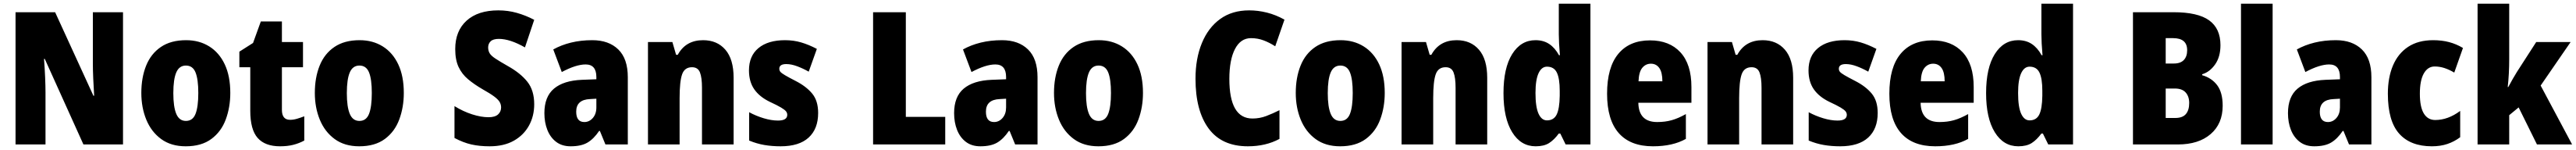

<svg xmlns="http://www.w3.org/2000/svg" viewBox="-20 -780 13925 810"><path d="M645 0H431L222 -462H218Q222 -410 224 -362Q226 -314 226 -281V0H64V-714H278L485 -263H489Q486 -311 484 -356.5Q482 -402 482 -436V-714H645Z M1225 -278Q1225 -201 1200.5 -135Q1176 -69 1122.5 -29.5Q1069 10 984 10Q905 10 851.5 -29Q798 -68 771 -133.5Q744 -199 744 -278Q744 -361 770 -425.5Q796 -490 850 -526.5Q904 -563 986 -563Q1057 -563 1111 -529.5Q1165 -496 1195 -432.5Q1225 -369 1225 -278ZM917 -277Q917 -203 933 -165Q949 -127 985 -127Q1022 -127 1037 -165Q1052 -203 1052 -278Q1052 -352 1037 -389Q1022 -426 985 -426Q949 -426 933 -389Q917 -352 917 -277Z M1548 -133Q1566 -133 1585 -138.5Q1604 -144 1625 -152V-21Q1597 -6 1565.5 2Q1534 10 1494 10Q1413 10 1373 -35Q1333 -80 1333 -182V-417H1274V-501L1348 -548L1390 -664H1504V-553H1618V-417H1504V-187Q1504 -133 1548 -133Z M2163 -278Q2163 -201 2138.5 -135Q2114 -69 2060.5 -29.5Q2007 10 1922 10Q1843 10 1789.5 -29Q1736 -68 1709 -133.5Q1682 -199 1682 -278Q1682 -361 1708 -425.5Q1734 -490 1788 -526.5Q1842 -563 1924 -563Q1995 -563 2049 -529.5Q2103 -496 2133 -432.5Q2163 -369 2163 -278ZM1855 -277Q1855 -203 1871 -165Q1887 -127 1923 -127Q1960 -127 1975 -165Q1990 -203 1990 -278Q1990 -352 1975 -389Q1960 -426 1923 -426Q1887 -426 1871 -389Q1855 -352 1855 -277Z M2868 -217Q2868 -153 2839.5 -101.5Q2811 -50 2757.5 -20Q2704 10 2627 10Q2572 10 2528 0Q2484 -10 2437 -35V-207Q2484 -178 2532.5 -162.5Q2581 -147 2621 -147Q2656 -147 2672.5 -162Q2689 -177 2689 -200Q2689 -216 2681 -229.5Q2673 -243 2651.5 -259Q2630 -275 2589 -298Q2544 -324 2510.5 -352Q2477 -380 2459 -418.5Q2441 -457 2441 -515Q2441 -613 2502.5 -668.5Q2564 -724 2674 -724Q2726 -724 2774 -710.5Q2822 -697 2868 -673L2818 -524Q2737 -570 2677 -570Q2646 -570 2632.5 -557Q2619 -544 2619 -524Q2619 -506 2627 -492.5Q2635 -479 2658.5 -463.5Q2682 -448 2726 -423Q2794 -385 2831 -338.5Q2868 -292 2868 -217Z M3182 -563Q3271 -563 3322.5 -513Q3374 -463 3374 -363V0H3253L3223 -73H3219Q3190 -30 3156 -10Q3122 10 3065 10Q3018 10 2986.5 -14Q2955 -38 2939 -78.5Q2923 -119 2923 -169Q2923 -258 2975 -301.5Q3027 -345 3126 -349L3204 -352V-364Q3204 -432 3146 -432Q3094 -432 3017 -391L2971 -513Q3014 -537 3067 -550Q3120 -563 3182 -563ZM3170 -245Q3095 -242 3095 -177Q3095 -121 3139 -121Q3166 -121 3185 -143Q3204 -165 3204 -200V-247Z M3781 -563Q3857 -563 3901.5 -511.5Q3946 -460 3946 -360V0H3775V-306Q3775 -361 3764 -389Q3753 -417 3721 -417Q3681 -417 3667.5 -378.5Q3654 -340 3654 -250V0H3483V-553H3615L3635 -484H3644Q3687 -563 3781 -563Z M4403 -170Q4403 -84 4351.5 -37Q4300 10 4200 10Q4154 10 4112.5 3Q4071 -4 4030 -21V-174Q4067 -154 4108.5 -141.5Q4150 -129 4186 -129Q4236 -129 4236 -160Q4236 -170 4229.5 -178.5Q4223 -187 4203 -199Q4183 -211 4142 -230Q4086 -257 4057.5 -298Q4029 -339 4029 -400Q4029 -478 4080.5 -520.5Q4132 -563 4224 -563Q4270 -563 4311 -551Q4352 -539 4396 -516L4352 -393Q4322 -410 4290 -422Q4258 -434 4231 -434Q4193 -434 4193 -409Q4193 -399 4199 -392Q4205 -385 4223.5 -374Q4242 -363 4281 -343Q4338 -314 4370.5 -275Q4403 -236 4403 -170Z M4700 0V-714H4877V-149H5090V0Z M5397 -563Q5486 -563 5537.5 -513Q5589 -463 5589 -363V0H5468L5438 -73H5434Q5405 -30 5371 -10Q5337 10 5280 10Q5233 10 5201.5 -14Q5170 -38 5154 -78.5Q5138 -119 5138 -169Q5138 -258 5190 -301.5Q5242 -345 5341 -349L5419 -352V-364Q5419 -432 5361 -432Q5309 -432 5232 -391L5186 -513Q5229 -537 5282 -550Q5335 -563 5397 -563ZM5385 -245Q5310 -242 5310 -177Q5310 -121 5354 -121Q5381 -121 5400 -143Q5419 -165 5419 -200V-247Z M6159 -278Q6159 -201 6134.5 -135Q6110 -69 6056.5 -29.5Q6003 10 5918 10Q5839 10 5785.5 -29Q5732 -68 5705 -133.5Q5678 -199 5678 -278Q5678 -361 5704 -425.5Q5730 -490 5784 -526.5Q5838 -563 5920 -563Q5991 -563 6045 -529.5Q6099 -496 6129 -432.5Q6159 -369 6159 -278ZM5851 -277Q5851 -203 5867 -165Q5883 -127 5919 -127Q5956 -127 5971 -165Q5986 -203 5986 -278Q5986 -352 5971 -389Q5956 -426 5919 -426Q5883 -426 5867 -389Q5851 -352 5851 -277Z M6743 -574Q6687 -574 6656.5 -515.5Q6626 -457 6626 -354Q6626 -140 6751 -140Q6790 -140 6825.5 -153.5Q6861 -167 6897 -185V-30Q6823 10 6726 10Q6585 10 6514 -86Q6443 -182 6443 -355Q6443 -464 6477.5 -547.5Q6512 -631 6576.5 -677.5Q6641 -724 6733 -724Q6781 -724 6829 -712Q6877 -700 6924 -674L6874 -530Q6843 -550 6811 -562Q6779 -574 6743 -574Z M7466 -278Q7466 -201 7441.5 -135Q7417 -69 7363.5 -29.5Q7310 10 7225 10Q7146 10 7092.5 -29Q7039 -68 7012 -133.5Q6985 -199 6985 -278Q6985 -361 7011 -425.5Q7037 -490 7091 -526.5Q7145 -563 7227 -563Q7298 -563 7352 -529.5Q7406 -496 7436 -432.5Q7466 -369 7466 -278ZM7158 -277Q7158 -203 7174 -165Q7190 -127 7226 -127Q7263 -127 7278 -165Q7293 -203 7293 -278Q7293 -352 7278 -389Q7263 -426 7226 -426Q7190 -426 7174 -389Q7158 -352 7158 -277Z M7855 -563Q7931 -563 7975.5 -511.5Q8020 -460 8020 -360V0H7849V-306Q7849 -361 7838 -389Q7827 -417 7795 -417Q7755 -417 7741.5 -378.5Q7728 -340 7728 -250V0H7557V-553H7689L7709 -484H7718Q7761 -563 7855 -563Z M8282 10Q8202 10 8155 -66Q8108 -142 8108 -277Q8108 -413 8155 -488Q8202 -563 8281 -563Q8324 -563 8355 -542.5Q8386 -522 8408 -482H8413Q8410 -515 8408.5 -544.5Q8407 -574 8407 -595V-760H8578V0H8444L8415 -59H8407Q8382 -25 8354.5 -7.5Q8327 10 8282 10ZM8343 -130Q8380 -130 8395.5 -161.5Q8411 -193 8412 -263V-290Q8412 -356 8396.5 -388Q8381 -420 8343 -420Q8314 -420 8297.5 -384.5Q8281 -349 8281 -278Q8281 -202 8297.5 -166Q8314 -130 8343 -130Z M8900 -562Q9005 -562 9064.5 -497.5Q9124 -433 9124 -310V-225H8837Q8839 -121 8939 -121Q8982 -121 9017.5 -131Q9053 -141 9094 -164V-30Q9023 10 8916 10Q8794 10 8731 -61.5Q8668 -133 8668 -274Q8668 -416 8728.5 -489Q8789 -562 8900 -562ZM8905 -436Q8877 -436 8858.5 -414Q8840 -392 8838 -341H8967Q8967 -389 8950.5 -412.5Q8934 -436 8905 -436Z M9509 -563Q9585 -563 9629.5 -511.5Q9674 -460 9674 -360V0H9503V-306Q9503 -361 9492 -389Q9481 -417 9449 -417Q9409 -417 9395.5 -378.5Q9382 -340 9382 -250V0H9211V-553H9343L9363 -484H9372Q9415 -563 9509 -563Z M10131 -170Q10131 -84 10079.5 -37Q10028 10 9928 10Q9882 10 9840.5 3Q9799 -4 9758 -21V-174Q9795 -154 9836.5 -141.5Q9878 -129 9914 -129Q9964 -129 9964 -160Q9964 -170 9957.5 -178.5Q9951 -187 9931 -199Q9911 -211 9870 -230Q9814 -257 9785.5 -298Q9757 -339 9757 -400Q9757 -478 9808.5 -520.5Q9860 -563 9952 -563Q9998 -563 10039 -551Q10080 -539 10124 -516L10080 -393Q10050 -410 10018 -422Q9986 -434 9959 -434Q9921 -434 9921 -409Q9921 -399 9927 -392Q9933 -385 9951.5 -374Q9970 -363 10009 -343Q10066 -314 10098.5 -275Q10131 -236 10131 -170Z M10426 -562Q10531 -562 10590.5 -497.5Q10650 -433 10650 -310V-225H10363Q10365 -121 10465 -121Q10508 -121 10543.5 -131Q10579 -141 10620 -164V-30Q10549 10 10442 10Q10320 10 10257 -61.5Q10194 -133 10194 -274Q10194 -416 10254.5 -489Q10315 -562 10426 -562ZM10431 -436Q10403 -436 10384.5 -414Q10366 -392 10364 -341H10493Q10493 -389 10476.5 -412.5Q10460 -436 10431 -436Z M10891 10Q10811 10 10764 -66Q10717 -142 10717 -277Q10717 -413 10764 -488Q10811 -563 10890 -563Q10933 -563 10964 -542.5Q10995 -522 11017 -482H11022Q11019 -515 11017.5 -544.5Q11016 -574 11016 -595V-760H11187V0H11053L11024 -59H11016Q10991 -25 10963.5 -7.5Q10936 10 10891 10ZM10952 -130Q10989 -130 11004.5 -161.5Q11020 -193 11021 -263V-290Q11021 -356 11005.5 -388Q10990 -420 10952 -420Q10923 -420 10906.5 -384.5Q10890 -349 10890 -278Q10890 -202 10906.5 -166Q10923 -130 10952 -130Z M11731 -714Q11862 -714 11923 -670Q11984 -626 11984 -536Q11984 -473 11955 -432Q11926 -391 11885 -379V-374Q11937 -359 11966.5 -319.5Q11996 -280 11996 -209Q11996 -112 11931 -56Q11866 0 11754 0H11511V-714ZM11732 -437Q11768 -437 11786 -456Q11804 -475 11804 -509Q11804 -574 11728 -574H11688V-437ZM11688 -302V-143H11740Q11779 -143 11797 -164Q11815 -185 11815 -224Q11815 -259 11796 -280.5Q11777 -302 11737 -302Z M12266 0H12095V-760H12266Z M12608 -563Q12697 -563 12748.5 -513Q12800 -463 12800 -363V0H12679L12649 -73H12645Q12616 -30 12582 -10Q12548 10 12491 10Q12444 10 12412.5 -14Q12381 -38 12365 -78.5Q12349 -119 12349 -169Q12349 -258 12401 -301.5Q12453 -345 12552 -349L12630 -352V-364Q12630 -432 12572 -432Q12520 -432 12443 -391L12397 -513Q12440 -537 12493 -550Q12546 -563 12608 -563ZM12596 -245Q12521 -242 12521 -177Q12521 -121 12565 -121Q12592 -121 12611 -143Q12630 -165 12630 -200V-247Z M13127 10Q13011 10 12950 -58.5Q12889 -127 12889 -274Q12889 -361 12916.5 -426Q12944 -491 12998.5 -527Q13053 -563 13134 -563Q13181 -563 13220.5 -552.5Q13260 -542 13295 -521L13248 -388Q13221 -404 13195 -412.5Q13169 -421 13142 -421Q13105 -421 13083.5 -383.5Q13062 -346 13062 -274Q13062 -202 13083.5 -167Q13105 -132 13145 -132Q13214 -132 13280 -181V-39Q13248 -15 13210.5 -2.5Q13173 10 13127 10Z M13545 -459Q13545 -422 13543 -383.5Q13541 -345 13537 -310H13540Q13551 -331 13564 -353.5Q13577 -376 13587 -392L13691 -553H13877L13715 -318L13885 0H13695L13596 -200L13545 -158V0H13374V-760H13545Z"/></svg>

Font: Noto Sans Lao Condensed Black
Style: Regular
Weight: 900
Width: 3
Designer: Monotype Design Team
Foundry: Monotype Imaging Inc.
Version: Version 2.003; ttfautohint (v1.8.4.7-5d5b)